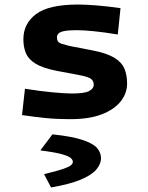

<svg xmlns="http://www.w3.org/2000/svg" viewBox="-20 -511 654 846"><path d="M540 -143Q540 -100 512 -64.5Q484 -29 429 -7.5Q374 14 292 14Q228 14 179.5 9Q131 4 77 -4L90 -120Q159 -109 213.5 -104Q268 -99 297 -99Q353 -99 373 -110Q393 -121 393 -137Q393 -154 381.5 -163Q370 -172 335 -179L229 -199Q169 -211 137.5 -230Q106 -249 94.5 -276Q83 -303 83 -338Q83 -407 139 -449Q195 -491 324 -491Q357 -491 407 -487Q457 -483 511 -475L499 -359Q439 -369 393 -373.5Q347 -378 319 -378Q284 -378 265 -374.5Q246 -371 238.5 -364Q231 -357 231 -346Q231 -335 235.5 -328.5Q240 -322 252 -318Q264 -314 284 -309L387 -289Q450 -277 483 -257Q516 -237 528 -209Q540 -181 540 -143ZM205 315 175 258V256Q230 243 256.5 234Q283 225 292 217.5Q301 210 301 202Q301 194 292 185.5Q283 177 253 168.5Q223 160 159 152V150L211 81Q297 90 343.5 105.5Q390 121 407.5 141Q425 161 425 186Q425 212 404 236.5Q383 261 334.5 281Q286 301 205 315Z"/></svg>

Font: Intel One Mono Light
Style: Regular
Weight: 300
Monospace: yes
Designer: Fred Shallcrass
Foundry: Frere-Jones Type LLC
Version: Version 1.004